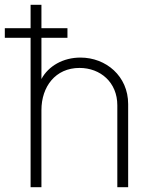

<svg xmlns="http://www.w3.org/2000/svg" viewBox="-39 -777 629 797"><path d="M88 0H133V-320C133 -417 191 -495 291 -495C378 -495 448 -435 448 -340V0H493V-345C493 -461 401 -538 295 -538C223 -538 162 -503 133 -449V-620H241V-660H133V-757H88V-660H-19V-620H88Z"/></svg>

Font: Mluvka ExtraLight
Style: Regular
Weight: 200
Designer: Modified by Jiří Krblich, Original typeface by Gumpita Rahayu
Foundry: Gumpita Rahayu & Jiří Krblich
Version: Version 2.000;Glyphs 3.1.1 (3134)